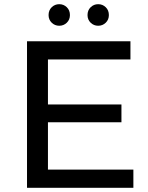

<svg xmlns="http://www.w3.org/2000/svg" viewBox="-20 -897 705 917"><path d="M109 0V-700H603V-613H209V-398H560V-313H209V-87H617V0ZM263 -774Q242 -774 227 -788.5Q212 -803 212 -825Q212 -848 227 -862.5Q242 -877 263 -877Q284 -877 299 -862.5Q314 -848 314 -825Q314 -803 299 -788.5Q284 -774 263 -774ZM449 -774Q428 -774 413 -788.5Q398 -803 398 -825Q398 -848 413 -862.5Q428 -877 449 -877Q470 -877 485 -862.5Q500 -848 500 -825Q500 -803 485 -788.5Q470 -774 449 -774Z"/></svg>

Font: Montserrat Medium
Style: Regular
Weight: 500
Designer: Julieta Ulanovsky
Foundry: Julieta Ulanovsky
Version: Version 9.000; ttfautohint (v1.8.4.7-5d5b)